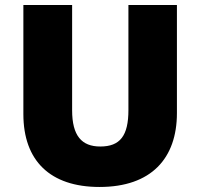

<svg xmlns="http://www.w3.org/2000/svg" viewBox="-20 -734 797 764"><path d="M684 -284V-714H491V-296C491 -194 458 -151 379 -151C305 -151 267 -194 267 -295V-714H73V-280C73 -95 179 10 376 10C582 10 684 -104 684 -284Z"/></svg>

Font: Noto Sans Sinhala Black
Style: Regular
Weight: 900
Designer: Jelle Bosma - Monotype Design Team
Foundry: Monotype Imaging Inc.
Version: Version 2.006